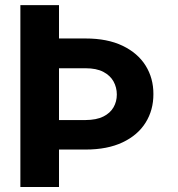

<svg xmlns="http://www.w3.org/2000/svg" viewBox="-20 -748 711 768"><path d="M61.5 -727.5H216V0H61.5ZM133.4 -594.1H322.1Q409.8 -594.1 470.4 -564.9Q531.1 -535.7 562.4 -485.6Q593.8 -435.4 593.6 -371.7Q593.8 -307.6 562.4 -257.5Q531.1 -207.3 470.4 -178.6Q409.8 -149.8 322.1 -149.8H133.4V-267.8H322.1Q365.9 -268.1 393.4 -281.9Q420.9 -295.7 434.1 -318.8Q447.3 -341.9 447.3 -369.7Q447.3 -398.3 434.1 -422.2Q420.9 -446 393.4 -460.5Q365.9 -475 322.1 -475H133.4Z"/></svg>

Font: Inter
Style: Regular
Weight: 400
Designer: Rasmus Andersson
Foundry: rsms
Version: Version 4.000;git-8c9346024